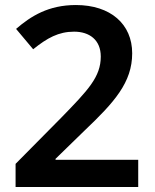

<svg xmlns="http://www.w3.org/2000/svg" viewBox="-20 -744 617 764"><path d="M530 0V-108H201V-112L316 -224C435 -337 506 -416 506 -532C506 -648 420 -724 282 -724C173 -724 103 -680 44 -629L112 -548C168 -593 213 -618 275 -618C336 -618 381 -585 381 -519C381 -438 331 -386 224 -276L42 -92V0Z"/></svg>

Font: Noto Sans Syriac SemiBold
Style: Regular
Weight: 600
Designer: Patrick Giasson and the Monotype Design Team
Foundry: Monotype Imaging Inc.
Version: Version 3.000